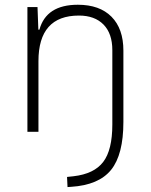

<svg xmlns="http://www.w3.org/2000/svg" viewBox="-20 -547 626 797"><path d="M260.3 229.5 258.3 187.5 285.2 184.6Q370.6 174.8 408.4 125.2Q446.3 75.7 446.3 -30.3V-338.9Q446.3 -407.7 409.7 -445.1Q373 -482.4 307.6 -482.4Q139.6 -482.4 139.6 -293V0H93.8V-517.6H135.7L139.2 -423.8H143.6Q171.9 -527.3 303.2 -527.3Q393.6 -527.3 442.9 -477.5Q492.2 -427.7 492.2 -336.9V-41Q492.2 94.7 441.2 158Q390.1 221.2 275.4 228.5Z"/></svg>

Font: Cascadia Mono ExtraLight
Style: Regular
Weight: 200
Monospace: yes
Designer: Aaron Bell
Foundry: Saja Typeworks
Version: Version 2404.023; ttfautohint (v1.8.4)